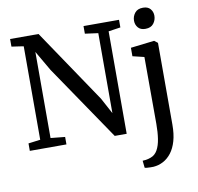

<svg xmlns="http://www.w3.org/2000/svg" viewBox="-105 -903 1294 1256"><g transform="rotate(-10 542.0 -275.5)"><path d="M34.5 0V-49.6L114.1 -59.8V-680.6Q101.1 -682.8 87.6 -684.7Q74.2 -686.6 61 -688.6Q47.9 -690.7 34.5 -692.4V-743H223.4L552.5 -255.1L609.4 -149.3V-680.6L522.2 -692.4V-743H758V-692.4L678 -680.6V0H598.5L259.8 -498.1L182.6 -631V-59.2L277.8 -49.6V0ZM813.6 243Q806.4 243.4 793.9 243.1Q781.3 242.9 770 241.9Q758.6 240.9 755.2 239L750.2 191.7Q757.4 192 772.5 189.8Q787.7 187.7 805 181.2Q833.9 171 850.3 141.9Q866.8 112.7 873.5 68.8Q880.3 24.8 880.3 -29.9L879.4 -474.6L802.9 -493.1V-549.3L958.6 -567.6H960.6L982.9 -550.1V-7Q982.9 55 969.7 101Q956.5 147 932.9 177.6Q909.3 208.2 878.7 224.3Q848.2 240.4 813.6 243ZM917.8 -654.7Q886.1 -654.7 869.8 -674Q853.5 -693.3 853.5 -719.7Q853.5 -748.5 871.3 -771.1Q889 -793.8 925.3 -793.8H926.3Q958 -793.8 974.3 -774.9Q990.6 -755.9 990.6 -729.5Q990.6 -700.7 972.9 -677.7Q955.1 -654.7 918.8 -654.7Z"/></g></svg>

Font: Merriweather Light
Style: Regular
Weight: 300
Designer: Eben Sorkin
Foundry: Eben Sorkin
Version: Version 2.100